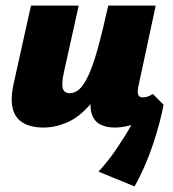

<svg xmlns="http://www.w3.org/2000/svg" viewBox="-20 -447 621 688"><path d="M136 10Q91 10 63 -6.5Q35 -23 26 -56.5Q17 -90 28 -143L91 -427H262L209 -188Q200 -148 205 -130.5Q210 -113 230 -113Q248 -113 264 -127Q280 -141 296.5 -176Q313 -211 330 -272Q347 -333 368 -427H439Q413 -292 379 -206.5Q345 -121 304.5 -74Q264 -27 221 -8.5Q178 10 136 10ZM462 221 333 168Q368 130 398.5 85Q429 40 452.5 -2Q476 -44 490 -74L566 -72Q562 -48 552.5 -11Q543 26 529 68Q515 110 497.5 150Q480 190 462 221ZM391 10Q359 10 337.5 -2Q316 -14 308 -41.5Q300 -69 310 -117L372 -427H538L476 -138Q472 -119 475 -108.5Q478 -98 492 -98Q499 -98 507.5 -100.5Q516 -103 528 -110L566 -72Q527 -30 480.5 -10Q434 10 391 10Z"/></svg>

Font: Ysabeau Black
Style: Italic
Weight: 900
Italic angle: -12°
Version: Version 2.000;gftools[0.9.27.dev2+g8671c4b]